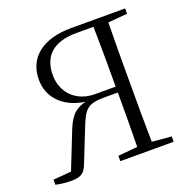

<svg xmlns="http://www.w3.org/2000/svg" viewBox="-130 -849 963 981"><g transform="rotate(-20 351.5 -358.0)"><path d="M363 0H653V-29L548 -38C546 -136 546 -235 546 -335V-390C546 -490 546 -590 548 -687L653 -696V-725H359C210 -725 114 -657 114 -533C114 -439 179 -364 299 -346C230 -328 208 -291 179 -215L108 -36L10 -28V0C35 5 62 9 96 9C150 9 168 -9 183 -48L254 -226C287 -311 307 -334 397 -334H471C471 -230 471 -134 469 -39L363 -29ZM471 -366H359C256 -366 189 -436 189 -531C189 -635 252 -692 375 -692H469C471 -594 471 -493 471 -366Z"/></g></svg>

Font: Noto Serif CJK KR Light
Style: Regular
Weight: 300
Designer: Ryoko NISHIZUKA 西塚涼子 (kana & ideographs); Frank Grießhammer (Latin, Greek & Cyrillic); Wenlong ZHANG 张文龙 (bopomofo); San
Foundry: Adobe
Version: Version 2.001;hotconv 1.1.0;makeotfexe 2.6.0